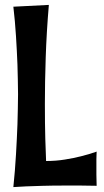

<svg xmlns="http://www.w3.org/2000/svg" viewBox="-20 -723 423 779"><path d="M372.1 30.8Q336.9 29.8 305.7 29.8Q274.4 29.8 247.1 29.8Q191.4 29.8 151.6 31Q111.8 32.2 85.4 33.2Q55.2 34.7 34.2 36.1Q37.6 3.4 40.3 -30.3Q43 -64 44.9 -96.7Q46.9 -129.4 48.3 -160.2Q49.8 -190.9 50.8 -218.3Q52.7 -281.7 53.2 -340.8Q52.7 -399.4 50.8 -460.9Q49.8 -487.3 48.3 -516.4Q46.9 -545.4 44.9 -575.7Q43 -606 40.3 -636.5Q37.6 -667 34.2 -695.8L178.2 -703.1Q168.9 -592.8 165.5 -490.5Q162.1 -388.2 162.1 -301.8Q162.1 -218.8 163.8 -159.7Q165.5 -100.6 167 -69.8H168.9Q207 -69.8 243.4 -75.7Q279.8 -81.5 308.6 -88.9Q342.3 -97.2 372.1 -107.9Q371.6 -102.5 371.6 -94.2Q371.1 -87.4 371.1 -76.4Q371.1 -65.4 371.1 -49.8Q371.1 -34.2 371.1 -14.4Q371.1 5.4 372.1 30.8Z"/></svg>

Font: Rum Raisin
Style: Regular
Weight: 400
Designer: Astigmatic (AOETI)
Foundry: Astigmatic (AOETI)
Version: Version 1.000